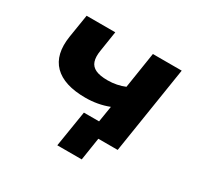

<svg xmlns="http://www.w3.org/2000/svg" viewBox="-137 -657 974 946"><g transform="rotate(30 350.5 -183.5)"><path d="M433 129H294L327 -76H554L543 0H453ZM401 0 428 -167Q397 -155 364 -149Q331 -143 296 -143Q174 -143 118 -199.5Q62 -256 79 -365L100 -496H263L245 -380Q239 -343 247 -319Q255 -295 279.5 -283.5Q304 -272 348 -272Q374 -272 399 -277Q424 -282 445 -291L477 -496H641L563 0Z"/></g></svg>

Font: Nunito Sans 10pt SemiExpanded ExtraBold
Style: Italic
Weight: 800
Width: 6
Italic angle: -9°
Designer: Vernon Adams
Foundry: Vernon Adams
Version: Version 3.101;gftools[0.9.27]